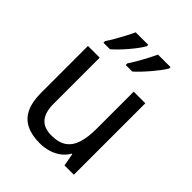

<svg xmlns="http://www.w3.org/2000/svg" viewBox="-217 -887 1018 1018"><g transform="rotate(45 291.5 -378.0)"><path d="M504 -536V0H434L421 -71H417Q401 -43 375.5 -25Q350 -7 320 1.5Q290 10 257 10Q197 10 156 -10.5Q115 -31 94.5 -74Q74 -117 74 -185V-536H162V-191Q162 -127 189 -95Q216 -63 272 -63Q327 -63 358.5 -85.5Q390 -108 403.5 -151.5Q417 -195 417 -257V-536ZM463 -756Q456 -743 441 -723Q426 -703 407.5 -681Q389 -659 370.5 -639.5Q352 -620 336 -606H287V-618Q300 -637 315 -663Q330 -689 344.5 -716.5Q359 -744 369 -766H463ZM296 -756Q289 -743 274.5 -723Q260 -703 241.5 -681Q223 -659 204 -639.5Q185 -620 169 -606H120V-618Q133 -637 148 -663Q163 -689 177.5 -716.5Q192 -744 202 -766H296Z"/></g></svg>

Font: Noto Sans Display
Style: Regular
Weight: 400
Designer: Monotype Design Team
Foundry: Monotype Imaging Inc.
Version: Version 2.003